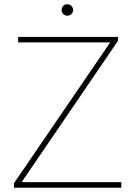

<svg xmlns="http://www.w3.org/2000/svg" viewBox="-20 -885 638 905"><path d="M551.8 -26.4V0H45.9V-21.5L499.5 -685.1H65.4V-710.9H536.1V-692.4L82 -26.4ZM270.5 -837.9Q270.5 -849.1 278.3 -857.2Q286.1 -865.2 297.4 -865.2Q308.6 -865.2 316.7 -857.2Q324.7 -849.1 324.7 -837.9Q324.7 -826.7 316.7 -818.8Q308.6 -811 297.4 -811Q286.1 -811 278.3 -818.8Q270.5 -826.7 270.5 -837.9Z"/></svg>

Font: Vazirmatn UI Thin
Style: Regular
Weight: 100
Designer: Saber Rastikerdar
Foundry: Saber Rastikerdar
Version: Version 33.003